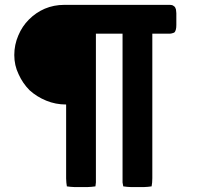

<svg xmlns="http://www.w3.org/2000/svg" viewBox="-20 -761 804 781"><path d="M671.9 -741.2Q680.7 -741.2 685.5 -737.3Q691.4 -734.4 693.4 -728.5Q696.3 -723.6 696.3 -717.8Q697.3 -711.9 697.3 -707Q697.3 -691.4 697.3 -659.2Q697.3 -647.5 695.3 -640.6Q693.4 -633.8 690.4 -629.9Q686.5 -627 681.6 -626Q675.8 -624 669.9 -624Q646.5 -624 599.6 -624Q599.6 -477.5 599.6 -36.1Q599.6 -17.6 596.7 -2.9Q589.8 -2 581.1 -1Q573.2 0 564.5 0Q546.9 0 513.7 0Q504.9 0 497.1 -1Q488.3 -2 481.4 -2.9Q479.5 -10.7 478.5 -18.6Q478.5 -27.3 478.5 -36.1Q478.5 -232.4 478.5 -624Q451.2 -624 370.1 -624Q370.1 -477.5 370.1 -36.1Q370.1 -27.3 370.1 -18.6Q369.1 -10.7 368.2 -2.9Q360.4 -2 351.6 -1Q343.8 0 335 0Q318.4 0 284.2 0Q276.4 0 267.6 -1Q259.8 -2 252 -2.9Q251 -9.8 250 -17.6Q249 -26.4 249 -35.2Q249 -134.8 249 -335.9Q206.1 -335.9 168 -351.6Q129.9 -367.2 100.6 -393.6Q72.3 -421.9 55.7 -459Q38.1 -495.1 38.1 -537.1Q38.1 -579.1 54.7 -617.2Q70.3 -654.3 97.7 -681.6Q126 -710 162.1 -725.6Q199.2 -741.2 241.2 -741.2Q384.8 -741.2 671.9 -741.2Z"/></svg>

Font: Cocogoose
Style: Regular
Weight: 400
Designer: Cosimo Lorenzo Pancini
Version: Version 1.000